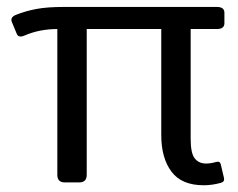

<svg xmlns="http://www.w3.org/2000/svg" viewBox="-20 -533 696 561"><path d="M14.6 -468.8Q9.3 -482.4 25.9 -489.3Q55.2 -501 86.4 -506.8Q117.7 -512.7 165.5 -512.7H613.8Q635.7 -512.7 635.7 -495.6V-465.3Q635.7 -448.2 613.8 -448.2H537.1V-127.4Q537.1 -85 549.1 -70.1Q561 -55.2 581.5 -55.2Q596.2 -55.2 610.8 -59.6Q622.6 -63 625 -53.2L634.3 -13.7Q637.2 -2.4 626 1Q600.6 8.3 575.2 8.3Q510.7 8.3 481 -31.5Q451.2 -71.3 451.2 -138.2V-448.2H233.4V-22Q233.4 0 211.4 0H169.4Q147.5 0 147.5 -22V-448.2Q122.1 -448.2 97.4 -443.4Q72.8 -438.5 51.8 -429.2Q33.7 -421.4 28.8 -434.6Z"/></svg>

Font: Istok Web
Style: Regular
Weight: 400
Designer: Andrey V. Panov
Foundry: Andrey V. Panov
Version: Version 1.0.2g